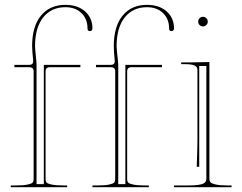

<svg xmlns="http://www.w3.org/2000/svg" viewBox="-20 -780 1010 800"><path d="M705.1 0V-7.3H765.1Q789.6 -7.3 805.4 -9.5Q821.3 -11.7 828.4 -15.9Q835.4 -20 837.6 -24.4Q839.8 -28.8 839.8 -35.2V-504.9H810.1V-85H799.8Q802.7 -165 802.7 -200.2V-487.3Q802.7 -501.5 790.8 -507.1Q778.8 -512.7 750 -512.7H734.9V-520H770Q827.6 -521 852.5 -521.5V-35.2Q852.5 -26.4 856.7 -21Q860.8 -15.6 878.2 -11.5Q895.5 -7.3 927.7 -7.3H944.8V0ZM811.5 -675.8Q805.7 -681.6 805.7 -689.9Q805.7 -698.2 811.5 -704.1Q817.4 -710 825.7 -710Q834 -710 839.8 -704.1Q845.7 -698.2 845.7 -689.9Q845.7 -681.6 839.8 -675.8Q834 -669.9 825.7 -669.9Q817.4 -669.9 811.5 -675.8ZM365.2 0V-7.3H384.8Q417.5 -7.3 434.6 -11Q451.7 -14.6 455.8 -19.5Q460 -24.4 460 -32.7V-482.9Q460 -500 441.9 -500H379.9V-509.8H441.9Q459.5 -509.8 458 -527.3Q454.1 -567.4 454.1 -589.4Q454.6 -671.4 491.5 -715.6Q528.3 -759.8 592.3 -759.8Q643.1 -759.8 674.1 -732.7Q705.1 -705.6 705.1 -661.1Q705.1 -656.7 702.1 -653.6Q699.2 -650.4 694.3 -650.4Q684.6 -650.4 684.6 -661.1Q684.6 -701.2 659.2 -725.6Q633.8 -750 592.3 -750Q534.2 -750 500.2 -708Q466.3 -666 465.8 -588.9Q465.8 -578.1 469.2 -548.3Q472.7 -518.6 472.7 -508.8V-12.7H502.4V-509.8H654.8V-500H527.8Q509.8 -500 509.8 -482.4V-32.7Q509.8 -24.4 513.9 -19.5Q518.1 -14.6 535.2 -11Q552.2 -7.3 585 -7.3H600.1V0ZM24.9 0V-7.3H44.9Q77.6 -7.3 94.7 -11Q111.8 -14.6 116 -19.5Q120.1 -24.4 120.1 -32.7V-482.9Q120.1 -500 102.1 -500H40V-509.8H102.1Q119.6 -509.8 118.2 -527.3Q113.8 -572.3 113.8 -589.4Q114.3 -671.4 151.4 -715.6Q188.5 -759.8 252.4 -759.8Q303.2 -759.8 334.2 -732.7Q365.2 -705.6 365.2 -661.1Q365.2 -656.7 362.3 -653.6Q359.4 -650.4 354.5 -650.4Q344.7 -650.4 344.7 -661.1Q344.7 -701.2 319.3 -725.6Q293.9 -750 252.4 -750Q194.3 -750 160.4 -708Q126.5 -666 126 -588.9Q126 -578.1 129.2 -548.3Q132.3 -518.6 132.3 -508.8V-12.7H162.6V-509.8H314.9V-500H188Q169.9 -500 169.9 -482.4V-32.7Q169.9 -24.4 174.1 -19.5Q178.2 -14.6 195.3 -11Q212.4 -7.3 245.1 -7.3H259.8V0Z"/></svg>

Font: ZnikomitNo25
Style: Regular
Weight: 100
Designer: gluk
Foundry: gluk
Version: Version 0.56